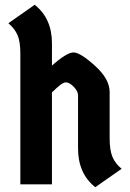

<svg xmlns="http://www.w3.org/2000/svg" viewBox="-20 -770 543 802"><path d="M197 0H65V-546Q65 -597 53 -624Q41 -651 15 -673L125 -750Q197 -693 197 -589V-496Q259 -551 287 -551Q315 -551 376.5 -495.5Q438 -440 438 -386V-193Q438 -142 450 -114Q462 -86 488 -65L378 12Q306 -45 306 -150V-372Q306 -389 288 -407.5Q270 -426 254.5 -426Q239 -426 197 -384Z"/></svg>

Font: Germania One
Style: Regular
Weight: 400
Designer: John Vargas Beltran
Foundry: John Vargas Beltran
Version: Version 1.001